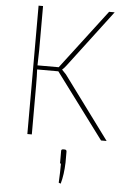

<svg xmlns="http://www.w3.org/2000/svg" viewBox="-62 -734 685 1028"><g transform="rotate(5 281.0 -220.5)"><path d="M529 0H499L239 -349H125Q127 -318 127 -263V0H103V-690H127V-454Q127 -431 125 -371H239L482 -690H512L281 -385Q270 -370 259 -361V-359Q277 -341 281 -336ZM301 65H309Q320 65 320 76V134Q318 200 304 249L293 245Q296 189 296 143Q293 143 291.5 140Q290 137 291 134V76Q290 65 301 65Z"/></g></svg>

Font: Exo 2.0 Thin
Style: Regular
Weight: 250
Designer: Natanael Gama
Version: Version 1.001;PS 001.001;hotconv 1.0.70;makeotf.lib2.5.58329